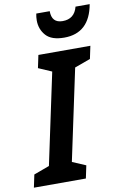

<svg xmlns="http://www.w3.org/2000/svg" viewBox="-137 -997 679 1055"><g transform="rotate(-10 202.5 -470.0)"><path d="M441 -940H362Q345 -874 279 -874Q218 -874 218 -940H143Q139 -921 139 -902Q139 -853 170 -818Q201 -783 272 -783Q413 -783 441 -940ZM254 0 269 -71 194 -103 302 -611 390 -643 405 -714H115L100 -643L174 -611L66 -103L-21 -71L-36 0Z"/></g></svg>

Font: Noto Sans UI SemiCondensed
Style: Bold Italic
Weight: 700
Width: 4
Designer: Monotype Design Team
Foundry: Monotype Imaging Inc.
Version: 1.001